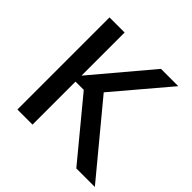

<svg xmlns="http://www.w3.org/2000/svg" viewBox="-182 -903 1076 1076"><g transform="rotate(45 356.0 -365.0)"><path d="M217.8 0H98.1V-730H217.8V-388.2L505.9 -730H643.1L372.1 -410.2L711.9 0H564.9L283.2 -340.8H217.8Z"/></g></svg>

Font: Sora Medium
Style: Regular
Weight: 500
Designer: Jonathan Barnbrook, Julián Moncada
Foundry: Barnbrook Fonts
Version: Version 2.000